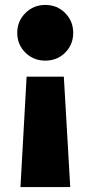

<svg xmlns="http://www.w3.org/2000/svg" viewBox="-20 -551 367 779"><path d="M164 -305Q116 -305 83 -337.5Q50 -370 50 -418Q50 -465 83 -498Q116 -531 164 -531Q212 -531 244.5 -498Q277 -465 277 -418Q277 -370 244.5 -337.5Q212 -305 164 -305ZM88 -240H239L265 208H63Z"/></svg>

Font: Murecho Black
Style: Regular
Weight: 900
Designer: Neil Summerour
Foundry: Positype
Version: Version 1.010; ttfautohint (v1.8.3)